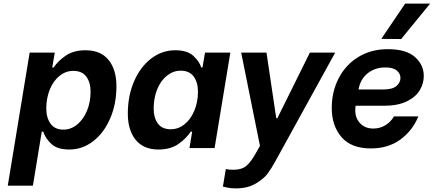

<svg xmlns="http://www.w3.org/2000/svg" viewBox="-20 -819 2399 1062"><path d="M219 -91H211L162 208H23L144 -528H283L269 -446H277Q299 -480 342.5 -510.5Q386 -541 453 -541Q537 -541 580.5 -487.5Q624 -434 624 -341Q624 -244 589.5 -164Q555 -84 495.5 -38Q436 8 364 8Q297 8 264 -23Q231 -54 219 -91ZM481 -312Q481 -363 457.5 -395Q434 -427 385 -427Q344 -427 309.5 -399.5Q275 -372 255.5 -324Q236 -276 236 -219Q236 -168 259.5 -135Q283 -102 331 -102Q372 -102 406.5 -130Q441 -158 461 -206Q481 -254 481 -312Z M687 -191Q687 -289 721.5 -369Q756 -449 816 -495Q876 -541 949 -541Q1016 -541 1049.5 -510Q1083 -479 1093 -446H1100L1114 -528H1254L1167 0H1028L1043 -91H1035Q1011 -54 967.5 -23Q924 8 856 8Q774 8 730.5 -45.5Q687 -99 687 -191ZM1075 -312Q1075 -363 1051.5 -395.5Q1028 -428 979 -428Q938 -428 903.5 -400.5Q869 -373 849.5 -325Q830 -277 830 -219Q830 -168 853 -136Q876 -104 925 -104Q966 -104 1000.5 -131.5Q1035 -159 1055 -207Q1075 -255 1075 -312Z M1285 223Q1256 223 1236.5 218.5Q1217 214 1213 213L1229 116Q1244 120 1271 120Q1317 120 1342.5 98.5Q1368 77 1394 30L1418 -12L1314 -528H1454L1508 -165H1514L1694 -528H1834L1502 75Q1481 113 1460.5 141Q1440 169 1395 196Q1350 223 1285 223Z M1815 -222Q1815 -312 1853.5 -386.5Q1892 -461 1962.5 -504Q2033 -547 2125 -547Q2227 -547 2275.5 -503.5Q2324 -460 2324 -399Q2324 -357 2301.5 -319.5Q2279 -282 2229.5 -258Q2180 -234 2104 -234H1947L1946 -226Q1945 -220 1945 -208Q1945 -166 1972 -137Q1999 -108 2045 -108Q2082 -108 2112 -126.5Q2142 -145 2159 -175H2294Q2262 -97 2195 -47.5Q2128 2 2031 2Q1923 2 1869 -60.5Q1815 -123 1815 -222ZM2100 -324Q2150 -324 2172.5 -343Q2195 -362 2195 -388Q2195 -412 2174.5 -429Q2154 -446 2112 -446Q2054 -446 2013.5 -413.5Q1973 -381 1963 -324ZM2089 -604 2221 -799H2359L2199 -603Z"/></svg>

Font: Be Vietnam
Style: Bold Italic
Weight: 700
Italic angle: -9.66701°
Designer: Gabriel Lam
Foundry: TypeRant
Version: Version 3.000